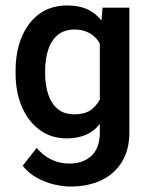

<svg xmlns="http://www.w3.org/2000/svg" viewBox="-20 -503 549 702"><path d="M355 -475H453V-19Q453 44 426 88.5Q399 133 350.5 156Q302 179 238 179Q211 179 178.5 171.5Q146 164 115 147Q84 130 63 103L114 38Q139 67 169 81Q199 95 233 95Q285 95 315 66Q345 37 345 -17V-50Q333 -35 321 -26Q283 3 224 3Q167 3 125 -28Q83 -59 60 -112.5Q37 -166 37 -235V-244Q37 -315 60 -369Q83 -423 125 -453Q167 -483 225 -483Q271 -483 304 -467Q331 -453 351 -428ZM345 -139V-343Q340 -353 333 -361Q319 -377 299 -386Q279 -395 252 -395Q215 -395 191 -375Q167 -355 156 -320.5Q145 -286 145 -244V-235Q145 -193 156 -159Q167 -125 190.5 -105Q214 -85 252 -85Q288 -85 311 -100Q332 -115 345 -139Z"/></svg>

Font: Placeholder Sans Medium
Style: Regular
Weight: 500
Designer: The Branx Europe S.L
Version: Version 1.006;Fontself Maker 3.5.7